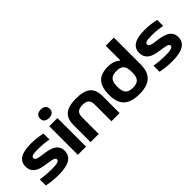

<svg xmlns="http://www.w3.org/2000/svg" viewBox="87 -1543 2374 2374"><g transform="rotate(-45 1273.5 -356.0)"><path d="M271 -190C347 -178 379 -172 379 -142C379 -114 341 -102 251 -102C177 -102 115 -108 53 -118V-12C125 2 183 9 259 9C430 9 522 -40 522 -151C522 -280 386 -298 289 -310C226 -318 183 -327 183 -360C183 -387 206 -399 300 -399C372 -399 430 -392 486 -381V-486C419 -501 363 -509 288 -509C121 -509 40 -460 40 -354C40 -212 191 -202 271 -190Z M601 -500V0H744V-500ZM587 -645C587 -601 617 -573 673 -573C727 -573 758 -601 758 -645V-648C758 -693 727 -721 673 -721C617 -721 587 -693 587 -648Z M823 -295V0H966V-291C966 -364 998 -396 1078 -396C1157 -396 1188 -364 1188 -291V0H1331V-295C1331 -444 1256 -509 1078 -509C898 -509 823 -444 823 -295Z M1398 -256V-244C1398 -69 1488 9 1670 9C1853 9 1941 -69 1941 -244V-710H1798V-457H1790C1759 -483 1717 -509 1632 -509C1478 -509 1398 -436 1398 -256ZM1541 -248V-252C1541 -358 1579 -396 1670 -396C1762 -396 1798 -358 1798 -252V-248C1798 -142 1762 -104 1670 -104C1579 -104 1541 -142 1541 -248Z M2259 -190C2335 -178 2367 -172 2367 -142C2367 -114 2329 -102 2239 -102C2165 -102 2103 -108 2041 -118V-12C2113 2 2171 9 2247 9C2418 9 2510 -40 2510 -151C2510 -280 2374 -298 2277 -310C2214 -318 2171 -327 2171 -360C2171 -387 2194 -399 2288 -399C2360 -399 2418 -392 2474 -381V-486C2407 -501 2351 -509 2276 -509C2109 -509 2028 -460 2028 -354C2028 -212 2179 -202 2259 -190Z"/></g></svg>

Font: LT Wave Bold
Style: Regular
Weight: 700
Designer: Daniel Lyons
Version: Version 2.5 (Glyphs App)